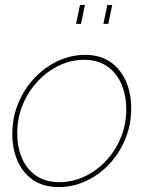

<svg xmlns="http://www.w3.org/2000/svg" viewBox="-20 -750 601 780"><path d="M219 10Q156 10 114 -19Q72 -48 51 -97Q30 -146 30 -205Q30 -273 54.5 -331.5Q79 -390 121 -434Q163 -478 216 -502.5Q269 -527 325 -527Q388 -527 429.5 -497.5Q471 -468 492 -419Q513 -370 513 -310Q513 -243 489 -185Q465 -127 423.5 -83Q382 -39 329 -14.5Q276 10 219 10ZM222 -10Q274 -10 322.5 -32.5Q371 -55 409.5 -95.5Q448 -136 470.5 -190Q493 -244 493 -306Q493 -361 474 -406.5Q455 -452 417 -479.5Q379 -507 321 -507Q269 -507 220.5 -484Q172 -461 133.5 -420Q95 -379 72.5 -325Q50 -271 50 -208Q50 -153 69 -108Q88 -63 126.5 -36.5Q165 -10 222 -10ZM289 -653 305 -730H325L309 -653ZM400 -653 416 -730H436L420 -653Z"/></svg>

Font: Raleway Thin Thin
Style: Italic
Weight: 250
Italic angle: -12°
Version: Version 4.026